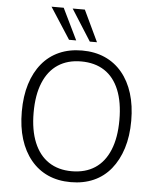

<svg xmlns="http://www.w3.org/2000/svg" viewBox="-62 -1007 870 1068"><g transform="rotate(5 373.0 -473.5)"><path d="M373 8Q302 8 246 -17Q190 -42 150 -90.5Q110 -139 89 -206.5Q68 -274 68 -360Q68 -446 89 -513.5Q110 -581 149.5 -629Q189 -677 245.5 -702Q302 -727 373 -727Q444 -727 500.5 -702Q557 -677 597 -629Q637 -581 658 -513.5Q679 -446 679 -361Q679 -275 657.5 -207Q636 -139 596.5 -90.5Q557 -42 500.5 -17Q444 8 373 8ZM373 -53Q449 -53 502.5 -88Q556 -123 584.5 -192Q613 -261 613 -360Q613 -459 585 -527.5Q557 -596 503.5 -631Q450 -666 373 -666Q298 -666 244.5 -631Q191 -596 162.5 -527.5Q134 -459 134 -360Q134 -262 162.5 -193Q191 -124 244.5 -88.5Q298 -53 373 -53ZM411 -780 300 -955H368L451 -780ZM295 -780 182 -955H250L335 -780Z"/></g></svg>

Font: Nunitoga
Style: Light
Weight: 300
Designer: Vernon Adams
Foundry: Vernon Adams
Version: Version 1.0